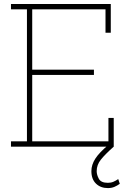

<svg xmlns="http://www.w3.org/2000/svg" viewBox="-20 -731 660 957"><path d="M34.7 0V-26.4H114.3V-684.6H34.7V-710.9H532.2V-567.9H505.9V-684.6H140.6V-383.8H448.2V-357.4H140.6V-26.4H520.5V-143.1H546.9V0ZM517.6 206.5Q481.4 206.5 458.5 184.3Q435.5 162.1 435.5 122.1Q435.5 90.3 455.1 59.8Q474.6 29.3 521.5 -9.8L546.9 0Q503.4 38.6 482.7 64.7Q461.9 90.8 461.9 122.1Q461.9 140.1 472.7 160.2Q483.4 180.2 517.6 180.2Q533.2 180.2 545.2 175Q557.1 169.9 569.3 161.6L577.1 185.1Q565.4 193.8 550.8 200.2Q536.1 206.5 517.6 206.5Z"/></svg>

Font: Roboto Slab Thin
Style: Regular
Weight: 100
Designer: Google
Version: Version 2.000; ttfautohint (v1.8.1.43-b0c9)